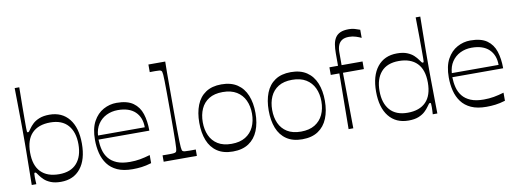

<svg xmlns="http://www.w3.org/2000/svg" viewBox="-60 -1085 3888 1444"><g transform="rotate(-10 1884.0 -362.5)"><path d="M310 14.9Q264.6 14.9 233.3 2.3Q202 -10.3 183.1 -28.4Q164.3 -46.4 154 -61.4Q143.6 -77.6 138.7 -82.6Q133.9 -87.6 128.9 -87.6Q123.6 -87.6 122.5 -80.6Q121.4 -73.6 121.4 -54.6Q121.4 -43.6 122.1 -29.1Q122.7 -14.6 123.7 0H88.6Q89.6 -59.1 90.1 -106.5Q90.6 -153.9 91.1 -191.3Q91.6 -228.7 92 -259.7Q92.4 -290.7 92.4 -318.1Q92.4 -345.6 92.4 -372.6Q92.4 -399.6 92.4 -426.6Q92.4 -453.6 92 -483.7Q91.6 -513.9 91.1 -550.9Q90.6 -587.9 90.1 -634.4Q89.6 -680.9 88.6 -740H123.7Q123.6 -719 123 -679.8Q122.4 -640.6 121.9 -593.6Q121.4 -546.6 121.4 -502.9Q121.4 -459.1 121.4 -428.3Q121.4 -409.3 122.5 -402.3Q123.6 -395.3 128.9 -395.3Q133.9 -395.3 138.7 -400.3Q143.6 -405.3 154 -421.4Q164.3 -436.6 183.1 -454.6Q202 -472.6 233.3 -485.1Q264.6 -497.7 310 -497.7Q406.3 -497.7 460.2 -430.4Q514.1 -363.1 514.1 -241.4Q514.1 -119.7 460.2 -52.4Q406.3 14.9 310 14.9ZM306.4 -44.1Q395.7 -44.1 441.6 -96.4Q487.6 -148.6 487.6 -241.4Q487.6 -334.3 441.6 -386.6Q395.7 -439 306.4 -439Q215.7 -439 167.1 -389.2Q118.6 -339.4 118.6 -241.4Q118.6 -143.4 167.1 -93.8Q215.7 -44.1 306.4 -44.1Z M857.4 14.9Q787.4 14.9 740.9 -6.3Q694.4 -27.4 666.9 -64.6Q639.4 -101.7 627.5 -149.8Q615.6 -197.9 615.6 -251.7Q615.6 -337.4 645.1 -391.6Q674.7 -445.7 722.4 -471.7Q770 -497.7 823 -497.7Q904.4 -497.7 949.4 -465.7Q994.3 -433.7 1012.4 -377.9Q1030.6 -322 1030.6 -248.9H642.3Q643.1 -208.1 652.5 -170.7Q661.9 -133.3 684.8 -104.6Q707.7 -75.9 747.2 -59.2Q786.7 -42.6 847.1 -42.6Q888.1 -42.6 924.1 -49Q960 -55.4 1001.3 -67.6V-5.9Q960 6.6 926.2 10.7Q892.4 14.9 857.4 14.9ZM1001.1 -279.9Q1001.1 -355.3 955.3 -398.9Q909.4 -442.4 823 -442.4Q775.4 -442.4 735.6 -422.9Q695.9 -403.3 671.6 -366.7Q647.3 -330.1 643.9 -279.9Z M1096.1 0V-48.7Q1111.4 -48.6 1124.2 -48.4Q1137 -48.3 1147.9 -48.3Q1174.1 -48.3 1183.7 -50Q1193.3 -51.7 1197.6 -55Q1200.7 -57.1 1202.8 -63.1Q1204.9 -69.1 1206.4 -85.7Q1207.9 -102.3 1208.4 -135.4Q1209 -168.6 1209.4 -224.6Q1209.9 -280.7 1209.9 -367.3Q1209.9 -452.1 1209.4 -507.8Q1209 -563.4 1208.4 -596.2Q1207.9 -629 1206.4 -645.2Q1204.9 -661.4 1202.8 -667.5Q1200.7 -673.6 1197.6 -675.7Q1193.3 -679.8 1183.9 -681.1Q1174.6 -682.3 1150.9 -682.3Q1142 -682.3 1132 -682.2Q1122 -682.1 1109.9 -681.8V-740H1238.4Q1238.3 -722.3 1237.8 -702.4Q1237.3 -682.6 1237.2 -655.6Q1237.1 -628.7 1237.1 -589.7Q1237.1 -550.7 1237.1 -495.7Q1237.1 -440.7 1237.1 -364.3Q1237.1 -278.6 1237.6 -223.1Q1238 -167.6 1239 -134.8Q1240 -102 1241.5 -85.6Q1243 -69.1 1245.1 -63.1Q1247.1 -57.1 1250.3 -55Q1255.4 -50.9 1265.4 -49.6Q1275.3 -48.3 1304.3 -48.3Q1314 -48.3 1325.1 -48.4Q1336.3 -48.6 1349.7 -48.7V0Z M1623.4 14.9Q1551.1 14.9 1503.6 -17.1Q1456 -49.1 1433.3 -106.9Q1410.6 -164.7 1410.6 -241.4Q1410.6 -318.1 1433.4 -376Q1456.1 -433.9 1503.7 -465.8Q1551.3 -497.7 1623.4 -497.7Q1696.6 -497.7 1744.5 -465.8Q1792.4 -433.9 1816.1 -376Q1839.7 -318.1 1839.7 -241.4Q1839.7 -164.7 1816.1 -106.9Q1792.6 -49.1 1744.6 -17.1Q1696.6 14.9 1623.4 14.9ZM1623.4 -43.7Q1687.1 -43.7 1729.3 -69.5Q1771.4 -95.3 1792.3 -139.9Q1813.1 -184.6 1813.1 -241.4Q1813.1 -298.3 1792.3 -342.9Q1771.4 -387.6 1729.3 -413.4Q1687.1 -439.1 1623.4 -439.1Q1559.7 -439.1 1518.4 -413.4Q1477.1 -387.6 1457.1 -342.9Q1437.1 -298.3 1437.1 -241.4Q1437.1 -184.6 1457.1 -139.9Q1477.1 -95.3 1518.4 -69.5Q1559.7 -43.7 1623.4 -43.7Z M2153.4 14.9Q2081.1 14.9 2033.6 -17.1Q1986 -49.1 1963.3 -106.9Q1940.6 -164.7 1940.6 -241.4Q1940.6 -318.1 1963.4 -376Q1986.1 -433.9 2033.7 -465.8Q2081.3 -497.7 2153.4 -497.7Q2226.6 -497.7 2274.5 -465.8Q2322.4 -433.9 2346.1 -376Q2369.7 -318.1 2369.7 -241.4Q2369.7 -164.7 2346.1 -106.9Q2322.6 -49.1 2274.6 -17.1Q2226.6 14.9 2153.4 14.9ZM2153.4 -43.7Q2217.1 -43.7 2259.3 -69.5Q2301.4 -95.3 2322.3 -139.9Q2343.1 -184.6 2343.1 -241.4Q2343.1 -298.3 2322.3 -342.9Q2301.4 -387.6 2259.3 -413.4Q2217.1 -439.1 2153.4 -439.1Q2089.7 -439.1 2048.4 -413.4Q2007.1 -387.6 1987.1 -342.9Q1967.1 -298.3 1967.1 -241.4Q1967.1 -184.6 1987.1 -139.9Q2007.1 -95.3 2048.4 -69.5Q2089.7 -43.7 2153.4 -43.7Z M2508.3 0 2512.6 -424.7H2447V-482.9H2512.6Q2512.6 -501.6 2512.6 -523.2Q2512.6 -544.9 2512.6 -578.9Q2512.6 -615.3 2517.5 -644.8Q2522.4 -674.3 2535.9 -695.8Q2549.4 -717.3 2574.3 -728.6Q2599.1 -739.9 2640 -739.9Q2663.9 -739.9 2683.5 -734.3Q2703.1 -728.7 2724.3 -720.7V-658.6Q2709.6 -666.3 2684.3 -674.6Q2659 -683 2631.3 -683Q2598.4 -683 2578.6 -670.9Q2558.9 -658.7 2549.6 -636.6Q2540.4 -614.4 2540 -583.7Q2540 -546.7 2540 -524.7Q2540 -502.7 2540 -482.9H2699.9V-424.7H2540L2544.3 0Z M2964.7 14.9Q2868.6 14.9 2814.6 -52.4Q2760.6 -119.7 2760.6 -241.4Q2760.6 -363.1 2814.6 -430.4Q2868.6 -497.7 2964.7 -497.7Q3011 -497.7 3041.9 -485.1Q3072.7 -472.6 3091.6 -454.6Q3110.6 -436.6 3120.7 -421.4Q3132 -405.3 3136.4 -400.3Q3140.9 -395.3 3145.9 -395.3Q3151.3 -395.3 3152.3 -402.3Q3153.3 -409.3 3153.3 -428.3Q3153.3 -459.1 3153.3 -502.9Q3153.3 -546.6 3152.8 -593.6Q3152.3 -640.6 3151.7 -679.8Q3151.1 -719 3151 -740H3186.1Q3185.1 -680 3184.6 -633.9Q3184.1 -587.9 3183.6 -550.9Q3183.1 -513.9 3182.7 -483.7Q3182.3 -453.6 3182.3 -426.6Q3182.3 -399.6 3182.3 -372.6Q3182.3 -345.6 3182.3 -318.1Q3182.3 -290.7 3182.7 -259.7Q3183.1 -228.7 3183.6 -191.3Q3184.1 -153.9 3184.6 -106.9Q3185.1 -60 3186.1 0H3151Q3152.1 -14.6 3152.7 -29.1Q3153.3 -43.6 3153.3 -54.6Q3153.3 -73.6 3152.3 -80.6Q3151.3 -87.6 3145.9 -87.6Q3140.9 -87.6 3136.4 -82.6Q3132 -77.6 3120.7 -61.4Q3110.6 -46.4 3091.6 -28.4Q3072.7 -10.3 3041.9 2.3Q3011 14.9 2964.7 14.9ZM2968.3 -44.1Q3059 -44.1 3107.6 -93.8Q3156.1 -143.4 3156.1 -241.4Q3156.1 -339.4 3107.6 -389.2Q3059 -439 2968.3 -439Q2879 -439 2833.1 -386.6Q2787.1 -334.3 2787.1 -241.4Q2787.1 -148.6 2833.1 -96.4Q2879 -44.1 2968.3 -44.1Z M3559.4 14.9Q3489.4 14.9 3442.9 -6.3Q3396.4 -27.4 3368.9 -64.6Q3341.4 -101.7 3329.5 -149.8Q3317.6 -197.9 3317.6 -251.7Q3317.6 -337.4 3347.1 -391.6Q3376.7 -445.7 3424.4 -471.7Q3472 -497.7 3525 -497.7Q3606.4 -497.7 3651.4 -465.7Q3696.3 -433.7 3714.4 -377.9Q3732.6 -322 3732.6 -248.9H3344.3Q3345.1 -208.1 3354.5 -170.7Q3363.9 -133.3 3386.8 -104.6Q3409.7 -75.9 3449.2 -59.2Q3488.7 -42.6 3549.1 -42.6Q3590.1 -42.6 3626.1 -49Q3662 -55.4 3703.3 -67.6V-5.9Q3662 6.6 3628.2 10.7Q3594.4 14.9 3559.4 14.9ZM3703.1 -279.9Q3703.1 -355.3 3657.3 -398.9Q3611.4 -442.4 3525 -442.4Q3477.4 -442.4 3437.6 -422.9Q3397.9 -403.3 3373.6 -366.7Q3349.3 -330.1 3345.9 -279.9Z"/></g></svg>

Font: Ojuju ExtraLight
Style: Regular
Weight: 200
Designer: Chisaokwu Joboson, Mirko Velimirovic
Foundry: Udi Foundry
Version: Version 1.000